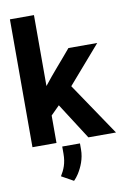

<svg xmlns="http://www.w3.org/2000/svg" viewBox="-104 -813 754 1109"><g transform="rotate(-10 272.5 -258.5)"><path d="M35 0H176V-161L227 -212L363 0H525L317 -308L508 -528H339C285 -463 228 -401 176 -334V-750H35ZM168 194 238 233C248 223 257 212 266 198C288 163 309 116 309 61V26H205V68C205 124 189 160 168 194Z"/></g></svg>

Font: Asimov Pro
Style: Bd
Weight: 700
Designer: Google
Version: Version 2.000980; 2014